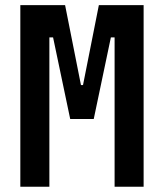

<svg xmlns="http://www.w3.org/2000/svg" viewBox="-20 -713 626 733"><path d="M57.6 0V-693.4H228.5L289.1 -388.2H296.9L357.4 -693.4H528.3V0H417.5V-570.3H403.3L337.9 -258.8H248L182.6 -570.3H168.5V0Z"/></svg>

Font: Cascadia Mono PL SemiBold
Style: Regular
Weight: 600
Monospace: yes
Designer: Aaron Bell
Foundry: Saja Typeworks
Version: Version 2404.023; ttfautohint (v1.8.4)